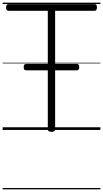

<svg xmlns="http://www.w3.org/2000/svg" viewBox="-20 -976 774 1442"><path d="M367 14Q339 14 339 -5V-895H43Q35 -895 30.5 -900.5Q26 -906 26 -920Q26 -934 30.5 -939.5Q35 -945 43 -945H691Q699 -945 703.5 -939.5Q708 -934 708 -921Q708 -907 703.5 -901Q699 -895 691 -895H394V-5Q394 5 387.5 9.5Q381 14 367 14ZM177 -448Q166 -448 162 -454.5Q158 -461 158 -471Q158 -482 162 -489Q166 -496 177 -496H556Q567 -496 571 -489Q575 -482 575 -471Q575 -461 571 -454.5Q567 -448 556 -448ZM0 436H734V446H0ZM0 -20H734V0H0ZM0 -505H734V-500H0ZM0 -956H734V-946H0Z"/></svg>

Font: Playwrite HU Guides
Style: Regular
Weight: 400
Designer: Veronika Burian, José Scaglione
Foundry: TypeTogether
Version: Version 1.003